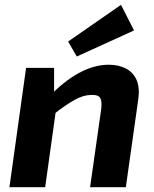

<svg xmlns="http://www.w3.org/2000/svg" viewBox="-20 -775 639 795"><path d="M430 -507Q471 -507 501 -491.5Q531 -476 545 -445Q559 -414 553 -367L501 0H353L399 -323Q403 -357 394.5 -370Q386 -383 359 -382Q326 -382 289 -361.5Q252 -341 200 -300L183 -374Q242 -437 305.5 -472Q369 -507 430 -507ZM204 -494V-364L216 -350L167 0H19L88 -494ZM481 -755 535 -649 298 -541 262 -603Z"/></svg>

Font: Exo 2
Style: Bold Italic
Weight: 700
Italic angle: -8°
Designer: Natanael Gama
Foundry: Natanael Gama
Version: Version 2.010